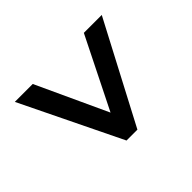

<svg xmlns="http://www.w3.org/2000/svg" viewBox="-127 -713 773 773"><g transform="rotate(45 259.0 -326.5)"><path d="M45 -181V-79L473 -287V-349L45 -574V-472L348 -321Z"/></g></svg>

Font: Noto Sans Devanagari UI SemiCondensed SemiBold
Style: Regular
Weight: 600
Width: 4
Designer: Jelle Bosma - Monotype Design Team
Foundry: Monotype Imaging Inc.
Version: Version 2.004